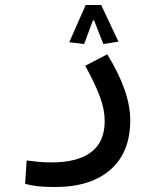

<svg xmlns="http://www.w3.org/2000/svg" viewBox="-20 -520 626 770"><path d="M201.2 230Q162.1 230 135 227.3Q107.9 224.6 80.6 217.3L86.9 123.5Q114.7 127 136 129.2Q157.2 131.3 186.5 131.3Q291.5 131.3 345.7 90.1Q399.9 48.8 399.9 -34.7Q399.9 -79.6 381.1 -131.1Q362.3 -182.6 321.8 -256.3L410.2 -302.2Q502.4 -152.3 502.4 -38.1Q502.4 90.8 423.1 160.4Q343.8 230 201.2 230ZM385.7 -500 455.1 -353 394.5 -343.3 357.4 -438H352.5L317.4 -343.3L257.8 -350.6L323.7 -500Z"/></svg>

Font: Cascadia Code NF
Style: Regular
Weight: 400
Monospace: yes
Designer: Aaron Bell
Foundry: Saja Typeworks
Version: Version 2404.023; ttfautohint (v1.8.4)